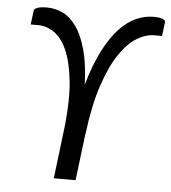

<svg xmlns="http://www.w3.org/2000/svg" viewBox="-52 -769 726 817"><g transform="rotate(5 311.0 -361.0)"><path d="M60.5 -702.5Q61.5 -711.5 75.8 -716.5Q90 -721.5 115.5 -721.5Q152 -721.5 184.8 -705.5Q217.5 -689.5 243 -652.8Q268.5 -616 285 -556Q301.5 -496 304.5 -408.5Q329.5 -496 360.5 -556Q391.5 -616 426.2 -652.8Q461 -689.5 497.8 -705.5Q534.5 -721.5 570.5 -721.5Q596 -721.5 609.2 -716.5Q622.5 -711.5 621.5 -702.5L614 -643.5H581.5Q545 -643.5 506.2 -620Q467.5 -596.5 432.2 -543.8Q397 -491 369 -406.5Q341 -322 326 -200H325.5L301 0H208L235.5 -227Q247.5 -341 238.8 -420.5Q230 -500 208 -549.5Q186 -599 153.5 -621.2Q121 -643.5 85.5 -643.5H53Z"/></g></svg>

Font: Lato 2
Style: Italic
Weight: 400
Italic angle: -7°
Designer: Lukasz Dziedzic with Adam Twardoch and Botio Nikoltchev
Foundry: tyPoland Lukasz Dziedzic
Version: Version 2.015; 2015-08-06; http://www.latofonts.com/